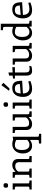

<svg xmlns="http://www.w3.org/2000/svg" viewBox="1872 -2692 1060 4843"><g transform="rotate(-90 2401.5 -270.0)"><path d="M88 -652Q88 -683 102.5 -697Q117 -711 149 -711Q180 -711 191.5 -697.5Q203 -684 203 -651Q203 -620 189 -608Q175 -596 143 -596Q112 -596 100 -609Q88 -622 88 -652ZM43 -54 94 -61Q109 -62 113 -69.5Q117 -77 117 -98V-384Q117 -406 113 -413.5Q109 -421 94 -422L43 -428V-480H197V-98Q197 -77 201.5 -69.5Q206 -62 220 -61L272 -54V0H43Z M888 -54V0H733V-320Q733 -366 707 -391Q681 -416 630 -416Q587 -416 551 -394.5Q515 -373 495 -338V-98Q495 -77 499.5 -69.5Q504 -62 518 -61L573 -54V0H341V-54L392 -61Q407 -62 411 -69.5Q415 -77 415 -98V-391Q415 -408 410 -415Q405 -422 390 -423L341 -428V-480H483L492 -406Q528 -447 569.5 -468.5Q611 -490 661 -490Q734 -490 773.5 -450Q813 -410 813 -347V-98Q813 -77 817 -69.5Q821 -62 836 -61Z M1449 186V240H1203V186L1271 179Q1286 178 1290 170.5Q1294 163 1294 142V-45Q1266 -21 1226.5 -5.5Q1187 10 1144 10Q1057 10 1005 -52Q953 -114 953 -225Q953 -301 982 -361.5Q1011 -422 1066 -456Q1121 -490 1194 -490Q1252 -490 1305 -468L1374 -480V142Q1374 163 1378.5 170.5Q1383 178 1397 179ZM1294 -114V-388Q1271 -403 1236.5 -413.5Q1202 -424 1167 -424Q1098 -424 1069 -380Q1040 -336 1040 -241Q1040 -152 1074.5 -104.5Q1109 -57 1167 -57Q1208 -57 1240.5 -73Q1273 -89 1294 -114Z M2016 -54V0H1876L1868 -76Q1790 10 1699 10Q1625 10 1584.5 -27Q1544 -64 1544 -133V-384Q1544 -406 1540 -413.5Q1536 -421 1521 -422L1469 -428V-480H1624V-160Q1624 -65 1717 -65Q1810 -65 1862 -142V-384Q1862 -406 1857.5 -413.5Q1853 -421 1839 -422L1784 -428V-480H1942V-98Q1942 -77 1946 -69.5Q1950 -62 1964 -61Z M2129 -652Q2129 -683 2143.5 -697Q2158 -711 2190 -711Q2221 -711 2232.5 -697.5Q2244 -684 2244 -651Q2244 -620 2230 -608Q2216 -596 2184 -596Q2153 -596 2141 -609Q2129 -622 2129 -652ZM2084 -54 2135 -61Q2150 -62 2154 -69.5Q2158 -77 2158 -98V-384Q2158 -406 2154 -413.5Q2150 -421 2135 -422L2084 -428V-480H2238V-98Q2238 -77 2242.5 -69.5Q2247 -62 2261 -61L2313 -54V0H2084Z M2769 -86 2783 -36Q2747 -18 2692.5 -4Q2638 10 2584 10Q2482 10 2430.5 -52.5Q2379 -115 2379 -220Q2379 -342 2436 -416Q2493 -490 2602 -490Q2675 -490 2715.5 -461Q2756 -432 2771.5 -378Q2787 -324 2787 -241L2466 -221Q2468 -140 2505.5 -99Q2543 -58 2612 -58Q2677 -58 2769 -86ZM2466 -278 2705 -299Q2705 -359 2678.5 -391.5Q2652 -424 2589 -424Q2545 -424 2519.5 -410.5Q2494 -397 2482 -366Q2470 -335 2466 -278ZM2537 -576 2676 -765 2735 -714 2609 -576Q2593 -559 2575 -559Q2565 -559 2557.5 -562.5Q2550 -566 2544.5 -570.5Q2539 -575 2537 -576Z M3163 -61 3154 -9Q3139 -2 3105 4Q3071 10 3035 10Q2972 10 2944 -27Q2916 -64 2916 -141V-423H2842V-471L2916 -480V-569L2996 -587V-480L3129 -490V-423H2996V-172Q2996 -127 3003.5 -101.5Q3011 -76 3031.5 -64Q3052 -52 3092 -52Q3118 -52 3163 -61Z M3740 -54V0H3600L3592 -76Q3514 10 3423 10Q3349 10 3308.5 -27Q3268 -64 3268 -133V-384Q3268 -406 3264 -413.5Q3260 -421 3245 -422L3193 -428V-480H3348V-160Q3348 -65 3441 -65Q3534 -65 3586 -142V-384Q3586 -406 3581.5 -413.5Q3577 -421 3563 -422L3508 -428V-480H3666V-98Q3666 -77 3670 -69.5Q3674 -62 3688 -61Z M4300 -54V0H4157L4149 -66Q4086 10 3993 10Q3906 10 3855.5 -52Q3805 -114 3805 -222Q3805 -297 3835 -358.5Q3865 -420 3918 -455Q3971 -490 4036 -490Q4095 -490 4145 -470V-684Q4145 -705 4140 -712.5Q4135 -720 4120 -721L4061 -727V-780H4225V-98Q4225 -77 4229 -69.5Q4233 -62 4248 -61ZM4145 -130V-387Q4088 -424 4012 -424Q3951 -424 3921.5 -378Q3892 -332 3892 -232Q3892 -148 3926 -102.5Q3960 -57 4020 -57Q4058 -57 4090.5 -78.5Q4123 -100 4145 -130Z M4750 -86 4764 -36Q4728 -18 4673.5 -4Q4619 10 4565 10Q4463 10 4411.5 -52.5Q4360 -115 4360 -220Q4360 -342 4417 -416Q4474 -490 4583 -490Q4656 -490 4696.5 -461Q4737 -432 4752.5 -378Q4768 -324 4768 -241L4447 -221Q4449 -140 4486.5 -99Q4524 -58 4593 -58Q4658 -58 4750 -86ZM4447 -278 4686 -299Q4686 -359 4659.5 -391.5Q4633 -424 4570 -424Q4526 -424 4500.5 -410.5Q4475 -397 4463 -366Q4451 -335 4447 -278Z"/></g></svg>

Font: Enriqueta
Style: Regular
Weight: 400
Designer: Viviana Monsalve, Gustavo Ibarra
Foundry: 72Puntos
Version: Version 2.000